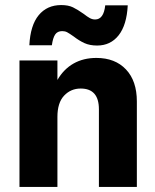

<svg xmlns="http://www.w3.org/2000/svg" viewBox="-20 -739 614 759"><path d="M185 -560H96Q100 -639 133 -679Q166 -719 222 -719Q250 -719 268.5 -710Q287 -701 311 -684Q325 -673 335 -667.5Q345 -662 356 -662Q390 -662 396 -718H485Q481 -640 449 -599.5Q417 -559 364 -559Q335 -559 314 -568.5Q293 -578 271 -595Q254 -607 245.5 -611.5Q237 -616 226 -616Q207 -616 198 -602.5Q189 -589 185 -560ZM521 -338V0H371V-307Q371 -389 299 -389Q260 -389 233.5 -361Q207 -333 207 -277V0H57V-500H207V-423Q232 -466 271 -488Q310 -510 361 -510Q435 -510 478 -464.5Q521 -419 521 -338Z"/></svg>

Font: CBA Beacon Sans Extra Bold
Style: Regular
Weight: 800
Designer: Wei Huang
Foundry: Wei Huang
Version: Version 1.002